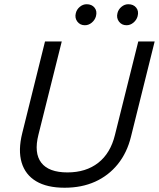

<svg xmlns="http://www.w3.org/2000/svg" viewBox="-20 -869 744 899"><path d="M282.5 10Q200 10 149.2 -20.4Q98.3 -50.8 81.2 -108.3Q64.2 -165.8 84.2 -245.8L190.8 -675H269.2L160 -238.3Q138.3 -152.5 173.3 -107.1Q208.3 -61.7 295.8 -61.7Q382.5 -61.7 440 -106.7Q497.5 -151.7 518.3 -237.5L627.5 -675H704.2L593.3 -229.2Q575 -154.2 531.7 -100.4Q488.3 -46.7 425.4 -18.3Q362.5 10 282.5 10ZM572.5 -750.8Q550 -750.8 537.1 -767.9Q524.2 -785 530 -807.5Q534.2 -825 548.8 -837.1Q563.3 -849.2 580.8 -849.2Q605 -849.2 617.9 -832.9Q630.8 -816.7 624.2 -792.5Q619.2 -775 604.6 -762.9Q590 -750.8 572.5 -750.8ZM377.5 -750.8Q355 -750.8 342.1 -767.9Q329.2 -785 335 -807.5Q339.2 -825 353.8 -837.1Q368.3 -849.2 385.8 -849.2Q410 -849.2 422.9 -832.9Q435.8 -816.7 429.2 -792.5Q424.2 -775 409.6 -762.9Q395 -750.8 377.5 -750.8Z"/></svg>

Font: Funnel Sans Light
Style: Italic
Weight: 300
Italic angle: -14.036°
Designer: NORD ID, Kristian Moeller
Foundry: Dicotype
Version: Version 1.000